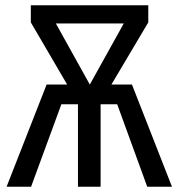

<svg xmlns="http://www.w3.org/2000/svg" viewBox="-20 -709 678 729"><path d="M633 0H539L425 -313H362V0H276V-313H213L98 0H5L157 -388H235L97 -624V-689H543V-624L403 -388H481ZM321 -388 450 -620H192Z"/></svg>

Font: Fira Sans Compressed
Style: Regular
Weight: 400
Width: 1
Designer: bBox Type GmbH & Carrois Corporate GbR & Edenspiekermann AG
Foundry: bBox Type GmbH & Carrois Corporate GbR & Edenspiekermann AG
Version: Version 4.301